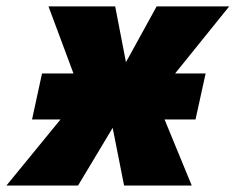

<svg xmlns="http://www.w3.org/2000/svg" viewBox="-78 -573 728 593"><path d="M270 -178.2 163.1 0H-58.1L108.9 -204.1H21L51.8 -346.2H148.9L71.8 -553.2H277.8L311 -380.9L405.8 -553.2H629.9L462.9 -346.2H557.1L525.9 -204.1H430.2L514.2 0H305.2Z"/></svg>

Font: Open Sans Extrabold
Style: Italic
Weight: 800
Italic angle: -12°
Foundry: Ascender Corporation
Version: Version 1.10